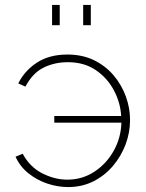

<svg xmlns="http://www.w3.org/2000/svg" viewBox="-20 -749 591 778"><path d="M256 9Q214 9 172 -5Q130 -19 95.5 -46.5Q61 -74 43 -114L72 -126Q101 -72 151.5 -46.5Q202 -21 253 -21Q313 -21 362 -53Q411 -85 440.5 -137.5Q470 -190 472 -252H200V-279H471Q468 -333 441.5 -383Q415 -433 368 -465Q321 -497 255 -497Q201 -497 156.5 -475Q112 -453 83 -398L54 -411Q80 -463 130 -495.5Q180 -528 253 -528Q314 -528 361 -505Q408 -482 440.5 -443.5Q473 -405 490 -358Q507 -311 507 -263Q507 -212 489 -164Q471 -116 437.5 -76.5Q404 -37 358 -14Q312 9 256 9ZM191 -647V-729H222V-647ZM317 -647V-729H348V-647Z"/></svg>

Font: Raleway ExtraLight
Style: Regular
Weight: 200
Designer: Matt McInerney, Pablo Impallari, Rodrigo Fuenzalida
Foundry: Matt McInerney, Pablo Impallari, Rodrigo Fuenzalida
Version: Version 4.026